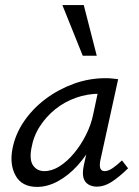

<svg xmlns="http://www.w3.org/2000/svg" viewBox="-20 -727 547 754"><path d="M126 7Q66 7 41.5 -37Q17 -81 29 -143Q40 -200 74 -250Q108 -300 158.5 -338Q209 -376 269.5 -398Q330 -420 395 -420Q411 -420 422.5 -418.5Q434 -417 444 -416L374 -97Q366 -55 391 -55Q405 -55 422 -66.5Q439 -78 459 -97L483 -66Q447 -31 418 -12.5Q389 6 361 6Q341 6 326.5 -3Q312 -12 307.5 -30Q303 -48 309 -77L346 -243L387 -277Q374 -218 347 -167Q320 -116 284 -76.5Q248 -37 207 -15Q166 7 126 7ZM154 -55Q184 -55 214 -74Q244 -93 271 -125.5Q298 -158 318 -198Q338 -238 346 -278L369 -386L407 -356Q399 -358 390 -358.5Q381 -359 373 -359Q323 -359 278 -343Q233 -327 197 -298Q161 -269 136 -230Q111 -191 103 -143Q95 -98 110.5 -76.5Q126 -55 154 -55ZM305 -508 225 -707H309L360 -508Z"/></svg>

Font: Ysabeau Office Medium
Style: Italic
Weight: 500
Italic angle: -12°
Designer: Christian Thalmann (Catharsis Fonts)
Version: Version 2.001;gftools[0.9.30]; featfreeze: tnum,lnum,ss02